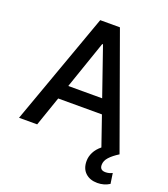

<svg xmlns="http://www.w3.org/2000/svg" viewBox="-161 -820 992 1136"><g transform="rotate(20 334.5 -251.5)"><path d="M18.6 0 272.5 -707H396.5L651.4 0Q614.7 22.9 594 45.7Q573.2 68.4 573.2 94.7Q573.2 127.9 608.4 127.9Q631.8 127.9 651.4 117.2L661.1 182.6Q627 204.1 585 204.1Q538.1 204.1 509.8 177.7Q481.4 151.4 481.4 103.5Q481.4 75.2 495.1 48.1Q508.8 21 536.6 -1.5L472.7 -186.5H197.3L132.8 0ZM441.4 -276.4 336.9 -578.1H332L228 -276.4Z"/></g></svg>

Font: Pretendard GOV Medium
Style: Regular
Weight: 500
Designer: Base glyphs from Inter by Rasmus Andersson; Hangeul glyphs from Noto Sans CJK(Source Han Sans) by Jang Soo-young and Kan
Foundry: Kil Hyung-jin
Version: Version 1.309